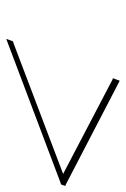

<svg xmlns="http://www.w3.org/2000/svg" viewBox="88 -674 411 628"><g transform="rotate(90 294.0 -359.5)"><path d="M240.6 -521 235.4 -523 243.5 -545 255.3 -539 582.6 -369 587.8 -367 582.7 -353 575.9 -351 122.9 -180 106.7 -174 114.8 -196 121.5 -198 548.3 -360Z"/></g></svg>

Font: Nordica Plus
Style: NordicaClassicUltLtCondObl
Weight: 300
Version: Version 1.01